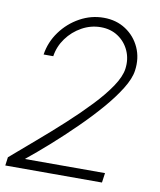

<svg xmlns="http://www.w3.org/2000/svg" viewBox="-90 -778 702 842"><g transform="rotate(10 261.0 -356.5)"><path d="M-9 0 -4 -37.5Q48 -82.5 106.5 -132.5Q165 -182.5 221.2 -234Q277.5 -285.5 324.2 -334.8Q371 -384 401 -428.5Q431 -473 436 -508.5Q442 -552.5 425.5 -589.2Q409 -626 376 -648Q343 -670 299 -670Q254.5 -670 214.8 -648Q175 -626 148.2 -589.2Q121.5 -552.5 115 -508.5H72Q80.5 -565 114.5 -611.5Q148.5 -658 198.5 -685.5Q248.5 -713 304.5 -713Q360.5 -713 402.8 -685.2Q445 -657.5 466 -611Q487 -564.5 479 -508.5Q474 -472 445.2 -425.8Q416.5 -379.5 372.5 -328.8Q328.5 -278 276.2 -226.8Q224 -175.5 170.8 -128.2Q117.5 -81 70.5 -43H427.5L421.5 0Z"/></g></svg>

Font: Urbanist ExtraLight
Style: Italic
Weight: 250
Version: Version 1.303